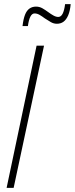

<svg xmlns="http://www.w3.org/2000/svg" viewBox="-20 -909 362 929"><path d="M12 0 157 -688H193L46 0ZM89 -783Q93 -817 101 -837.5Q109 -858 122.5 -867.5Q136 -877 154 -877Q171 -877 185 -869Q199 -861 214 -850Q226 -841 238.5 -834Q251 -827 262 -827Q275 -827 283 -842.5Q291 -858 295 -889H322Q319 -856 310 -835Q301 -814 287.5 -804Q274 -794 255 -794Q240 -794 226 -802Q212 -810 197 -820Q185 -829 172.5 -836.5Q160 -844 147 -844Q135 -844 127 -828.5Q119 -813 115 -783Z"/></svg>

Font: Saira ExtraCondensed Thin
Style: Italic
Weight: 250
Width: 2
Italic angle: -12°
Designer: Hector Gatti with collaboration of the Omnibus-Type team
Foundry: Omnibus-Type
Version: Version 1.101